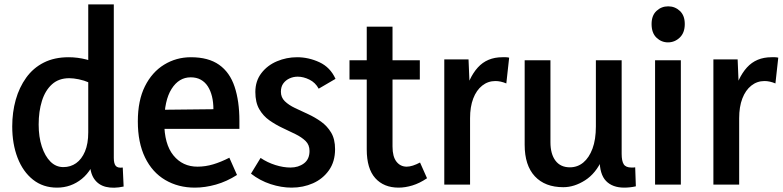

<svg xmlns="http://www.w3.org/2000/svg" viewBox="-20 -845 3583 879"><path d="M501 -825V-122Q501 -96 510 -85.5Q519 -75 542 -78L546 9Q500 19 465 10.5Q430 2 410.5 -27Q391 -56 391 -110V-147H427Q404 -66 354.5 -26Q305 14 241 14Q177 14 131 -22.5Q85 -59 60.5 -122.5Q36 -186 36 -266Q36 -331 52 -388Q68 -445 100 -489.5Q132 -534 180.5 -558.5Q229 -583 294 -583Q335 -583 376 -572.5Q417 -562 463 -536L388 -467Q365 -477 340.5 -482Q316 -487 297 -487Q249 -487 218 -459Q187 -431 172 -383Q157 -335 157 -275Q157 -218 171.5 -174Q186 -130 211 -105Q236 -80 270 -80Q303 -80 328.5 -98Q354 -116 369 -151.5Q384 -187 384 -239V-825Z M872 14Q796 14 736.5 -21Q677 -56 644 -124Q611 -192 611 -289Q611 -385 643.5 -450Q676 -515 731.5 -549Q787 -583 854 -583Q934 -583 983 -548.5Q1032 -514 1054 -448Q1076 -382 1076 -292V-255H677L679 -342L957 -345Q957 -377 950.5 -403.5Q944 -430 931.5 -449.5Q919 -469 899.5 -480Q880 -491 853 -491Q799 -491 765.5 -438Q732 -385 732 -285Q732 -185 774 -133.5Q816 -82 884 -82Q920 -82 955.5 -92.5Q991 -103 1030 -123L1065 -44Q1018 -14 968.5 0Q919 14 872 14Z M1315 14Q1268 14 1219 -2Q1170 -18 1129 -50L1173 -122Q1204 -101 1240.5 -89.5Q1277 -78 1310 -78Q1346 -78 1371.5 -97Q1397 -116 1397 -154Q1397 -182 1379 -199.5Q1361 -217 1332.5 -231Q1304 -245 1273 -259.5Q1242 -274 1213.5 -294Q1185 -314 1167 -345Q1149 -376 1149 -424Q1149 -474 1176.5 -510Q1204 -546 1248 -564.5Q1292 -583 1340 -583Q1393 -583 1442.5 -560Q1492 -537 1516 -484L1439 -439Q1424 -467 1396.5 -480.5Q1369 -494 1343 -494Q1323 -494 1305.5 -486Q1288 -478 1277 -463Q1266 -448 1266 -425Q1266 -399 1284 -381.5Q1302 -364 1330.5 -350.5Q1359 -337 1390.5 -322.5Q1422 -308 1450 -288Q1478 -268 1496 -238Q1514 -208 1514 -162Q1514 -105 1486 -65.5Q1458 -26 1413 -6Q1368 14 1315 14Z M1805 14Q1737 14 1698 -29.5Q1659 -73 1659 -161V-723H1777V-174Q1777 -128 1795 -105Q1813 -82 1842 -82Q1855 -82 1870.5 -87Q1886 -92 1903 -101L1935 -29Q1901 -6 1868 4Q1835 14 1805 14ZM1580 -481V-569H1902V-481Z M2014 0V-573H2125L2132 -405H2106Q2125 -489 2167.5 -536Q2210 -583 2280 -583Q2288 -583 2295.5 -583Q2303 -583 2311 -581L2298 -463Q2272 -474 2248 -474Q2214 -474 2187.5 -453Q2161 -432 2146.5 -394Q2132 -356 2132 -304V0Z M2725 -116H2737Q2708 -51 2658.5 -19.5Q2609 12 2559 12Q2475 12 2428.5 -38Q2382 -88 2382 -182V-569H2500V-194Q2500 -140 2523 -109.5Q2546 -79 2589 -79Q2624 -79 2650.5 -101Q2677 -123 2692.5 -164.5Q2708 -206 2708 -266V-569H2826V-141Q2826 -108 2835.5 -93Q2845 -78 2871 -78Q2875 -78 2879.5 -78Q2884 -78 2888 -79L2891 8Q2878 11 2864 12.5Q2850 14 2838 14Q2784 14 2754.5 -16.5Q2725 -47 2725 -116Z M2979 0V-569H3097V0ZM3038 -651Q3008 -651 2985.5 -672.5Q2963 -694 2963 -735Q2963 -774 2985.5 -795Q3008 -816 3039 -816Q3070 -816 3092.5 -795Q3115 -774 3115 -735Q3115 -695 3092 -673Q3069 -651 3038 -651Z M3246 0V-573H3357L3364 -405H3338Q3357 -489 3399.5 -536Q3442 -583 3512 -583Q3520 -583 3527.5 -583Q3535 -583 3543 -581L3530 -463Q3504 -474 3480 -474Q3446 -474 3419.5 -453Q3393 -432 3378.5 -394Q3364 -356 3364 -304V0Z"/></svg>

Font: Yaldevi SemiBold
Style: Regular
Weight: 600
Designer: Sol Matas, Rajitha Manaperi, Kosala Senevirathne
Foundry: Mooniak
Version: Version 1.100